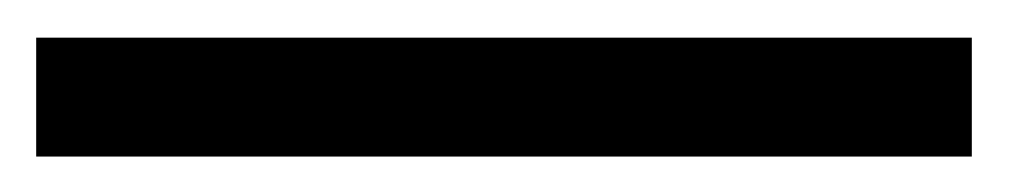

<svg xmlns="http://www.w3.org/2000/svg" viewBox="-23 -827 547 104"><path d="M503.4 -806.6V-742.2H-3.4V-806.6Z"/></svg>

Font: Lunasima
Style: Regular
Weight: 400
Designer: The DocRepair Project, Monotype Design Team
Foundry: Google
Version: Version 2.009